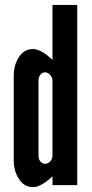

<svg xmlns="http://www.w3.org/2000/svg" viewBox="-20 -755 375 783"><path d="M295 0H194V-36C177 -20 162 -8 143 1C133 6 123 8 114 8C86 8 67 -8 55 -29C42 -49 36 -76 36 -99V-448C36 -471 42 -498 55 -519C67 -539 86 -555 114 -555C133 -555 153 -544 168 -533C177 -526 185 -519 194 -511V-735H295ZM194 -427C194 -443 179 -460 164 -460C149 -460 137 -446 137 -427V-120C137 -101 149 -87 164 -87C179 -87 194 -101 194 -120Z"/></svg>

Font: League Gothic
Style: Regular
Weight: 400
Designer: The League of Moveable Type
Version: Version 1.560;PS 001.560;hotconv 1.0.56;makeotf.lib2.0.21325